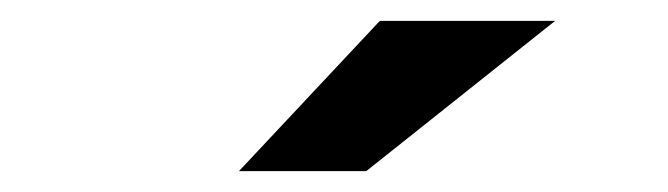

<svg xmlns="http://www.w3.org/2000/svg" viewBox="-20 -771 640 184"><path d="M209 -607H331L512 -751H344Z"/></svg>

Font: AWKNG-Font
Style: Bold
Weight: 700
Designer: Awakening Church
Foundry: Awakening Church
Version: Version 1.700;PS 001.700;hotconv 1.0.88;makeotf.lib2.5.64775